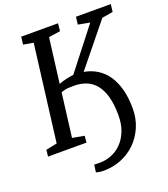

<svg xmlns="http://www.w3.org/2000/svg" viewBox="-166 -858 1022 1171"><g transform="rotate(-20 345.5 -273.0)"><path d="M18.1 -42.5 90.3 -57.1 168.9 -682.6 104 -693.8 109.9 -743.2H349.1L343.8 -693.8L268.6 -682.6L231.9 -392.1Q241.7 -396.5 254.4 -400.4Q267.1 -404.3 280.3 -407.2Q293.5 -410.2 306.2 -412.4Q318.8 -414.6 328.6 -415.5L535.2 -680.2L459.5 -694.3L465.3 -743.2H691.4L685.5 -694.3L614.3 -682.1L394.5 -411.1Q443.8 -402.3 481.9 -377.7Q520 -353 546.1 -313.5Q572.3 -273.9 585.9 -220.2Q599.6 -166.5 599.6 -100.6Q599.6 -34.7 576.2 20Q552.7 74.7 512.5 114.3Q472.2 153.8 418.5 175.5Q364.7 197.3 303.7 197.3Q298.3 197.3 291.5 196.8Q284.7 196.3 277.6 195.3Q270.5 194.3 264.4 192.9Q258.3 191.4 254.9 189.9L261.7 142.1Q267.6 143.1 277.8 143.1Q288.1 143.1 298.8 143.1Q337.9 143.1 374.8 128.2Q411.6 113.3 440.2 84Q468.8 54.7 486.1 11Q503.4 -32.7 503.4 -89.8Q503.4 -161.6 489.5 -211.4Q475.6 -261.2 450 -292.5Q424.3 -323.7 388.7 -337.9Q353 -352.1 309.1 -352.1Q291 -352.1 271 -350.8Q251 -349.6 225.6 -340.3L189.9 -57.1L267.1 -43L263.2 0H13.7Z"/></g></svg>

Font: Merriweather
Style: Italic
Weight: 400
Italic angle: -7°
Designer: Eben Sorkin ( eben@eyebytes.com )
Foundry: Eben Sorkin ( eben@eyebytes.com )
Version: Version 1.005; ttfautohint (v0.97) -l 13 -r 13 -G 200 -x 24 